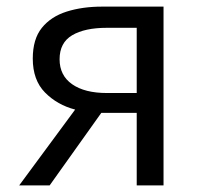

<svg xmlns="http://www.w3.org/2000/svg" viewBox="-20 -560 608 580"><path d="M303 -279H393V-476H303Q236 -476 198 -453.5Q160 -431 160 -381Q160 -332 198 -305.5Q236 -279 303 -279ZM38 0 207 -229Q153 -243 116 -280.5Q79 -318 79 -383Q79 -442 106.5 -476Q134 -510 181.5 -525Q229 -540 288 -540H474V0H393V-219H287H286L130 0Z"/></svg>

Font: Source Han Sans SC Normal
Style: Regular
Weight: 350
Designer: Ryoko NISHIZUKA 西塚涼子 (kana, bopomofo & ideographs); Paul D. Hunt (Latin, Greek & Cyrillic); Sandoll Communications 산돌커뮤니
Foundry: Adobe
Version: Version 2.004;hotconv 1.0.118;makeotfexe 2.5.65603